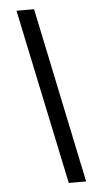

<svg xmlns="http://www.w3.org/2000/svg" viewBox="-56 -779 475 870"><g transform="rotate(-5 181.5 -344.0)"><path d="M221 55 53 -743H133L300 55Z"/></g></svg>

Font: Azeri Sans
Style: Italic
Weight: 400
Designer: Hector Gatti & Omnibus-Type (original fonts) / Cristiano Sobral (main changes and remastering)
Foundry: Omnibus-Type
Version: Version 0.07;August 21, 2020;FontCreator 13.0.0.2681 64-bit;